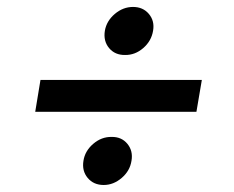

<svg xmlns="http://www.w3.org/2000/svg" viewBox="-20 -564 677 556"><path d="M564.5 -332.5 548.8 -240.2H82L97.2 -332.5ZM342.3 -404.8Q313 -404.3 295.9 -424.8Q278.8 -445.3 283.7 -475.1Q288.6 -503.4 312.5 -523.7Q336.4 -543.9 365.2 -543.9Q394 -543.9 411.1 -523.7Q428.2 -503.4 423.3 -475.1Q418.5 -445.3 394.8 -424.8Q371.1 -404.3 342.3 -404.8ZM280.3 -28.3Q251 -28.3 233.9 -48.8Q216.8 -69.3 221.7 -98.6Q226.1 -127 250 -147.5Q273.9 -168 303.2 -167.5Q332 -168 348.9 -147.5Q365.7 -127 360.8 -98.6Q356.4 -69.3 332.5 -48.8Q308.6 -28.3 280.3 -28.3Z"/></svg>

Font: Inter Display Medium
Style: Italic
Weight: 500
Italic angle: -9.39999°
Designer: Rasmus Andersson
Foundry: rsms
Version: Version 4.000;git-a52131595